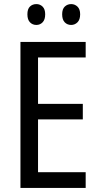

<svg xmlns="http://www.w3.org/2000/svg" viewBox="-20 -919 488 939"><path d="M399 0H80V-714H399V-638H166V-411H385V-335H166V-77H399ZM114 -849Q114 -875 126.5 -887Q139 -899 158 -899Q176 -899 188.5 -886.5Q201 -874 201 -849Q201 -823 188.5 -810Q176 -797 158 -797Q139 -797 126.5 -810Q114 -823 114 -849ZM284 -849Q284 -875 297 -887Q310 -899 328 -899Q346 -899 359 -886.5Q372 -874 372 -849Q372 -823 359 -810Q346 -797 328 -797Q309 -797 296.5 -810Q284 -823 284 -849Z"/></svg>

Font: Noto Sans Condensed
Style: Regular
Weight: 400
Width: 3
Version: Version 2.013